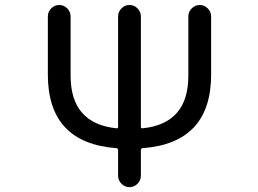

<svg xmlns="http://www.w3.org/2000/svg" viewBox="-20 -775 1040 774"><path d="M547.9 -263.7Q547.9 -256.8 554.7 -257.8Q739.3 -276.4 739.3 -469.7V-709Q739.3 -727.5 752.9 -741.2Q766.6 -754.9 785.2 -754.9Q803.7 -754.9 817.4 -741.2Q831.1 -727.5 831.1 -709V-474.6Q831.1 -198.2 554.7 -177.7Q547.9 -176.8 547.9 -169.9V-66.4Q547.9 -47.9 534.2 -34.2Q520.5 -20.5 502 -20.5Q483.4 -20.5 469.7 -34.2Q456.1 -47.9 456.1 -66.4V-169.9Q456.1 -176.8 449.2 -177.7Q172.9 -198.2 172.9 -474.6V-709Q172.9 -727.5 186.5 -741.2Q200.2 -754.9 218.8 -754.9Q237.3 -754.9 251 -741.2Q264.6 -727.5 264.6 -709V-469.7Q264.6 -277.3 449.2 -257.8Q456.1 -256.8 456.1 -263.7V-709Q456.1 -727.5 469.7 -741.2Q483.4 -754.9 502 -754.9Q520.5 -754.9 534.2 -741.2Q547.9 -727.5 547.9 -709Z"/></svg>

Font: Rounded Mgen+ 2m regular
Style: Regular
Weight: 400
Designer: [Source Han Sans]
Ryoko NISHIZUKA  (kana & ideographs); Paul D. Hunt (Latin, Greek & Cyrillic); Wenlong ZHANG  (bopomofo
Version: Version 1.059.20150602